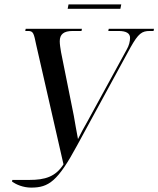

<svg xmlns="http://www.w3.org/2000/svg" viewBox="-20 -845 721 874"><path d="M288 -805H528L532 -825H292ZM35 -18C54 -5 85 9 122 9C202 9 243 -20 331 -183L574 -629C610 -693 626 -704 662 -704H679L681 -714H475L473 -704H520C555 -704 572 -693 572 -673C572 -658 568 -638 556 -618L379 -294C361 -263 349 -240 335 -212C328 -246 322 -286 316 -318L258 -607C255 -625 252 -643 252 -657C252 -689 270 -704 311 -704H351L353 -714H97L95 -704H108C132 -704 134 -693 145 -640L269 -97C233 -40 184 -26 114 -26H36Z"/></svg>

Font: Noto Serif Display Condensed Medium
Style: Italic
Weight: 500
Width: 3
Italic angle: -12°
Designer: Monotype Design Team
Foundry: Monotype Imaging Inc.
Version: Version 2.009